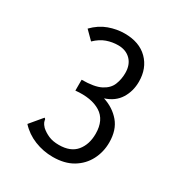

<svg xmlns="http://www.w3.org/2000/svg" viewBox="-153 -737 807 857"><g transform="rotate(30 250.0 -308.0)"><path d="M240 11Q191 11 146 -7Q101 -25 69 -60L115 -115L122 -123L127 -118Q128 -110 131 -102.5Q134 -95 145 -83Q162 -68 184 -58.5Q206 -49 237 -49Q297 -49 326 -84Q355 -119 355 -174Q355 -245 307.5 -274.5Q260 -304 180 -296V-352Q245 -352 278 -369Q311 -386 322.5 -414.5Q334 -443 334 -475Q334 -518 309.5 -542.5Q285 -567 245 -567Q215 -567 186.5 -557Q158 -547 131 -521L89 -563Q123 -598 163.5 -612.5Q204 -627 244 -627Q320 -627 363 -584Q406 -541 406 -472Q406 -423 382 -384.5Q358 -346 308 -330Q361 -313 394 -274Q427 -235 427 -171Q427 -122 405.5 -80.5Q384 -39 342.5 -14Q301 11 240 11Z"/></g></svg>

Font: Ligconsolata
Style: Regular
Weight: 400
Monospace: yes
Designer: Raph Levien, Cyreal, Brenton Simpson
Foundry: Raph Levien, Cyreal, Google
Version: Version 3.001; ttfautohint (v1.8.2.53-6de2)